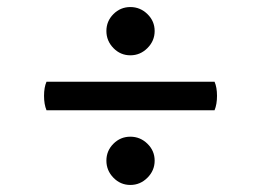

<svg xmlns="http://www.w3.org/2000/svg" viewBox="-20 -645 740 545"><path d="M112 -332Q105 -349 105 -373Q105 -397 112 -413H589Q596 -397 596 -373Q596 -349 589 -332ZM350 -120Q322 -120 302 -140.5Q282 -161 282 -189Q282 -217 302 -237Q322 -257 350 -257Q378 -257 398.5 -237Q419 -217 419 -189Q419 -161 398.5 -140.5Q378 -120 350 -120ZM350 -488Q322 -488 302 -508.5Q282 -529 282 -557Q282 -585 302 -605Q322 -625 350 -625Q378 -625 398.5 -605Q419 -585 419 -557Q419 -529 398.5 -508.5Q378 -488 350 -488Z"/></svg>

Font: Borel
Style: Regular
Weight: 400
Designer: Rosalie Wagner
Foundry: ANRT
Version: Version 1.007; ttfautohint (v1.8.4.7-5d5b)